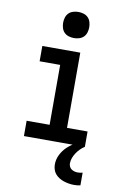

<svg xmlns="http://www.w3.org/2000/svg" viewBox="-103 -804 707 1086"><g transform="rotate(10 250.0 -261.0)"><path d="M75 0V-88H207V-432H89V-520H307V-88H425V0ZM402 223Q387 223 372 220.5Q357 218 343 213.5Q329 209 316 201Q303 193 293.5 182Q284 171 279.5 156.5Q275 142 275 127Q275 98 288.5 71Q302 44 323.5 24Q345 4 371 -10Q397 -24 425 -32V0Q411 9 399.5 20.5Q388 32 379 45.5Q370 59 364 74.5Q358 90 358 107Q358 116 362 125Q366 134 374 139.5Q382 145 391.5 147.5Q401 150 410 150Q417 150 424 149Q431 148 438 146V219Q429 221 420 222Q411 223 402 223ZM257 -595Q242 -595 227 -599.5Q212 -604 201.5 -614.5Q191 -625 186.5 -640Q182 -655 182 -670Q182 -685 186.5 -700Q191 -715 201.5 -725.5Q212 -736 227 -740.5Q242 -745 257 -745Q272 -745 287 -740.5Q302 -736 312.5 -725.5Q323 -715 327.5 -700Q332 -685 332 -670Q332 -655 327.5 -640Q323 -625 312.5 -614.5Q302 -604 287 -599.5Q272 -595 257 -595Z"/></g></svg>

Font: Iosevka SS18 Semibold
Style: Regular
Weight: 600
Monospace: yes
Designer: Belleve Invis
Foundry: Belleve Invis
Version: Version 25.1.1; ttfautohint (v1.8.4)